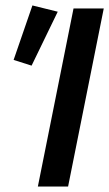

<svg xmlns="http://www.w3.org/2000/svg" viewBox="-20 -685 401 705"><path d="M119 0H230L361 -654H250ZM96 -444 192 -642 99 -665 30 -465Z"/></svg>

Font: Source Sans Pro Semibold
Style: Italic
Weight: 600
Italic angle: -11°
Designer: Paul D. Hunt
Foundry: Adobe Systems Incorporated
Version: Version 3.006;hotconv 1.0.111;makeotfexe 2.5.65597